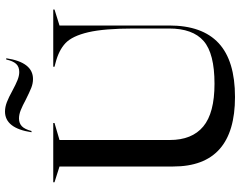

<svg xmlns="http://www.w3.org/2000/svg" viewBox="-116 -829 960 768"><g transform="rotate(-90 364.0 -445.0)"><path d="M82 -232V-687L19 -707V-712H256V-707L188 -687V-246Q188 -157 242 -112Q296 -67 413 -67Q534 -67 584 -110.5Q634 -154 634 -249V-389Q634 -508 619 -572Q604 -636 575.5 -663Q547 -690 496 -703L481 -707V-712H710V-707L646 -687V-248Q646 -116 575.5 -50.5Q505 15 360 15Q82 15 82 -232ZM349 -822Q325 -835 307.5 -842Q290 -849 274 -849Q255 -849 243 -837.5Q231 -826 224 -799H219Q235 -905 302 -905Q320 -905 339.5 -897.5Q359 -890 386 -875Q410 -862 427.5 -855Q445 -848 460 -848Q481 -848 492.5 -860.5Q504 -873 510 -900H515Q499 -793 432 -793Q414 -793 396.5 -800Q379 -807 349 -822Z"/></g></svg>

Font: Nyght Serif
Style: Regular
Weight: 400
Designer: Maksym Kobuzan
Version: Version 0.410;July 4, 2025;FontCreator 15.0.0.2958 64-bit